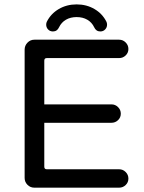

<svg xmlns="http://www.w3.org/2000/svg" viewBox="-20 -866 663 887"><path d="M193.4 -752Q193.4 -759.8 196.3 -765.6Q214.8 -802.7 251.5 -824.2Q288.1 -845.7 334 -845.7Q379.9 -845.7 416.5 -824.2Q453.1 -802.7 471.7 -765.6Q474.6 -759.8 474.6 -752Q474.6 -739.3 465.8 -730Q457 -720.7 443.4 -720.7Q423.8 -720.7 415 -740.2Q404.3 -762.7 383.3 -774.9Q362.3 -787.1 334 -787.1Q305.7 -787.1 284.7 -774.9Q263.7 -762.7 252.9 -740.2Q244.1 -720.7 224.6 -720.7Q210.9 -720.7 202.1 -730Q193.4 -739.3 193.4 -752ZM93.8 -43.9V-636.7Q93.8 -655.3 106.9 -668.9Q120.1 -682.6 138.7 -682.6H530.3Q547.9 -682.6 560.5 -669.9Q573.2 -657.2 573.2 -639.6Q573.2 -622.1 560.5 -609.9Q547.9 -597.7 530.3 -597.7H196.3Q184.6 -597.7 184.6 -585.9V-383.8H495.1Q512.7 -383.8 525.4 -371.1Q538.1 -358.4 538.1 -340.8Q538.1 -323.2 525.4 -311Q512.7 -298.8 495.1 -298.8H184.6V-95.7Q184.6 -84 196.3 -84H530.3Q547.9 -84 560.5 -71.3Q573.2 -58.6 573.2 -41Q573.2 -23.4 560.5 -11.2Q547.9 1 530.3 1H138.7Q120.1 1 106.9 -12.2Q93.8 -25.4 93.8 -43.9Z"/></svg>

Font: jf-openhuninn-1.0
Style: Regular
Weight: 400
Designer: [Kosugi Maru]
      Designed by Motoya company      

      [Varela Round]
      Joe Prince(Latin component); Avraham Co
Foundry: justfont CO.,LTD.
Version: 1.0